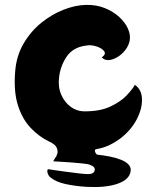

<svg xmlns="http://www.w3.org/2000/svg" viewBox="-20 -597 639 783"><path d="M426 41Q452 46 473.5 54.5Q495 63 506 76Q517 89 511 109Q502 139 454.5 154Q407 169 333 165Q286 162 247 153.5Q208 145 185 126Q177 119 174 108Q171 97 176 93Q176 93 196.5 96Q217 99 246 103Q275 107 301 110Q327 113 339 113Q362 113 366 98.5Q370 84 347 75Q340 72 316 69.5Q292 67 264.5 65Q237 63 217 62Q197 61 197 61Q197 61 202 52Q207 43 209 42Q210 40 213.5 30Q217 20 211.5 6Q206 -8 180 -20Q140 -39 105.5 -75Q71 -111 53 -168Q35 -225 42 -307Q47 -370 76.5 -420Q106 -470 149 -504.5Q192 -539 239.5 -557.5Q287 -576 330 -577Q373 -578 407.5 -564Q442 -550 466.5 -527.5Q491 -505 502 -479.5Q513 -454 509 -432Q505 -411 491 -393Q477 -375 458.5 -364Q440 -353 423 -352Q406 -351 395 -363Q414 -376 404.5 -388.5Q395 -401 372.5 -408Q350 -415 330 -411Q278 -404 252.5 -367Q227 -330 221 -283Q216 -243 229.5 -211.5Q243 -180 267.5 -162Q292 -144 320 -143Q386 -142 429 -162Q472 -182 496.5 -208Q521 -234 530 -251Q558 -232 559 -192.5Q560 -153 537.5 -110Q515 -67 473 -34Q452 -18 427.5 -6Q403 6 374 11Q364 12 368 22.5Q372 33 378 34Q390 35 402.5 37Q415 39 426 41Z"/></svg>

Font: Potta One
Style: Regular
Weight: 400
Designer: 108,108go
Foundry: Font Zone 108
Version: Version 1.000